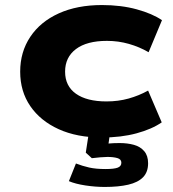

<svg xmlns="http://www.w3.org/2000/svg" viewBox="-20 -534 685 761"><path d="M384 11Q285 11 212.5 -22Q140 -55 100 -113.5Q60 -172 60 -250Q60 -328 100 -388Q140 -448 213 -481Q286 -514 384 -514Q460 -514 522 -497Q584 -480 622 -454L569 -327Q533 -348 491 -360Q449 -372 404 -372Q324 -372 281 -339.5Q238 -307 238 -250Q238 -193 281 -162.5Q324 -132 402 -132Q449 -132 490 -143.5Q531 -155 567 -175L621 -49Q582 -22 521 -5.5Q460 11 384 11ZM395 207Q358 207 318.5 201Q279 195 253 184L281 114Q307 124 333.5 130Q360 136 398 136Q432 136 446.5 130.5Q461 125 461 111Q461 97 445 92.5Q429 88 406 88Q396 88 377.5 89.5Q359 91 344 93L320 71L334 -20H418L406 64L369 43Q387 37 408.5 35Q430 33 454 33Q485 33 510.5 40Q536 47 551.5 65Q567 83 567 113Q567 148 547 168.5Q527 189 488.5 198Q450 207 395 207Z"/></svg>

Font: Nunito Sans 7pt Expanded ExtraBold
Style: Regular
Weight: 800
Width: 7
Designer: Vernon Adams
Foundry: Vernon Adams
Version: Version 3.101;gftools[0.9.27]